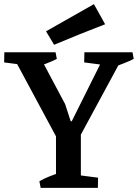

<svg xmlns="http://www.w3.org/2000/svg" viewBox="-21 -906 665 926"><path d="M260 -228 31 -654H160L293 -404L320 -321L338 -322L353 -292ZM175 0 169 -32Q192 -45 217 -55Q242 -65 268 -73L269 0ZM311 0 314 -67 452 -49 451 0ZM249 0V-291H369V0ZM137 -587 -1 -605 0 -654H140ZM154 -581 137 -654H247L253 -622Q232 -611 206 -601Q180 -591 154 -581ZM361 -242 302 -275 491 -654H584ZM523 -587 385 -605 386 -654H526ZM525 -581 508 -654H618L624 -622Q603 -611 577 -601Q551 -591 525 -581ZM240 -690 201 -755 432 -886 486 -789Q423 -765 362.5 -740.5Q302 -716 240 -690Z"/></svg>

Font: Eczar Medium
Style: Regular
Weight: 500
Designer: Vaibhav Singh
Foundry: Rosetta Type Foundry
Version: Version 2.000